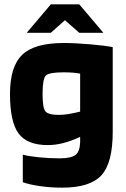

<svg xmlns="http://www.w3.org/2000/svg" viewBox="-20 -702 582 884"><path d="M26 0ZM266 162Q213 162 164.5 155Q116 148 85 137V10Q109 17 157.5 22Q206 27 254 27Q308 27 328 11Q348 -5 349 -48V-72Q309 -53 272 -43.5Q235 -34 200 -34Q105 -34 65.5 -87.5Q26 -141 26 -269Q26 -396 82.5 -450Q139 -504 273 -504Q326 -504 395.5 -498Q465 -492 499 -485V-95Q499 48 447 105Q395 162 266 162ZM273 -369Q206 -369 191 -354Q176 -339 176 -269Q176 -206 189 -189.5Q202 -173 252 -173Q271 -173 295.5 -177Q320 -181 349 -188V-363Q334 -366 315 -367.5Q296 -369 273 -369ZM456 -551H345L279 -609L214 -551H103L214 -682H345Z"/></svg>

Font: Blinker
Style: Bold
Weight: 700
Designer: Juergen Huber
Foundry: supertype
Version: Version 1.015;PS 1.15;hotconv 1.0.88;makeotf.lib2.5.647800; 